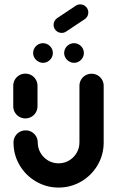

<svg xmlns="http://www.w3.org/2000/svg" viewBox="-20 -856 536 880"><path d="M96.3 -313.3Q81.1 -313.3 68.3 -320.7Q55.6 -328.1 48.1 -340.9Q40.7 -353.7 40.7 -368.9V-463Q40.7 -478.1 48.1 -490.9Q55.6 -503.7 68.3 -511.1Q81.1 -518.5 96.3 -518.5Q111.5 -518.5 124.3 -511.1Q137 -503.7 144.4 -490.9Q151.9 -478.1 151.9 -463V-368.9Q151.9 -353.7 144.4 -340.9Q137 -328.1 124.3 -320.7Q111.5 -313.3 96.3 -313.3ZM399.6 -518.1Q414.8 -518.1 427.6 -510.7Q440.4 -503.3 447.8 -490.6Q455.2 -477.8 455.2 -462.6V-203Q455.2 -146.3 427.2 -98.9Q399.3 -51.5 351.7 -23.9Q304.1 3.7 248.5 3.7Q193 3.7 145.4 -23.9Q97.8 -51.5 69.8 -98.9Q41.9 -146.3 41.9 -203Q41.9 -218.1 49.3 -230.9Q56.7 -243.7 69.4 -251.1Q82.2 -258.5 97.4 -258.5Q112.6 -258.5 125.4 -251.1Q138.1 -243.7 145.6 -230.9Q153 -218.1 153 -203Q153 -177 165.9 -155Q178.9 -133 200.7 -120.2Q222.6 -107.4 248.5 -107.4Q274.4 -107.4 296.3 -120.2Q318.1 -133 331.1 -155Q344.1 -177 344.1 -203V-462.6Q344.1 -477.8 351.5 -490.6Q358.9 -503.3 371.7 -510.7Q384.4 -518.1 399.6 -518.1ZM274.1 -613Q274.1 -625.2 280.2 -635.6Q286.3 -645.9 296.9 -652Q307.4 -658.1 319.3 -658.1Q331.1 -658.1 341.7 -652Q352.2 -645.9 358.3 -635.6Q364.4 -625.2 364.4 -613Q364.4 -601.1 358.3 -590.7Q352.2 -580.4 341.9 -574.3Q331.5 -568.1 319.6 -568.1Q307.8 -568.1 297.2 -574.3Q286.7 -580.4 280.4 -590.7Q274.1 -601.1 274.1 -613ZM131.9 -613Q131.9 -625.2 138 -635.6Q144.1 -645.9 154.6 -652Q165.2 -658.1 177 -658.1Q188.9 -658.1 199.4 -652Q210 -645.9 216.1 -635.6Q222.2 -625.2 222.2 -613Q222.2 -601.1 216.1 -590.7Q210 -580.4 199.6 -574.3Q189.3 -568.1 177.4 -568.1Q165.6 -568.1 155 -574.3Q144.4 -580.4 138.1 -590.7Q131.9 -601.1 131.9 -613ZM262.6 -705.2Q247.4 -705.2 236.5 -716.1Q225.6 -727 225.6 -742.2Q225.6 -751.5 229.8 -759.4Q234.1 -767.4 241.5 -772.6L327 -829.6Q336.3 -835.9 347.8 -835.9Q363 -835.9 373.9 -825Q384.8 -814.1 384.8 -798.9Q384.8 -789.6 380.6 -781.7Q376.3 -773.7 368.9 -768.5L283.3 -711.5Q274.1 -705.2 262.6 -705.2Z"/></svg>

Font: 26F Galaxy Sans Black
Style: Regular
Weight: 900
Designer: C₂₉H₂₅N₃O₅
Version: Version 1.100